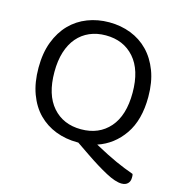

<svg xmlns="http://www.w3.org/2000/svg" viewBox="-114 -722 917 980"><g transform="rotate(15 345.0 -231.5)"><path d="M634 -304Q634 -182 581.5 -106Q529 -30 445 -2Q482 18 510.5 32.5Q539 47 563.5 58Q588 69 610.5 78Q633 87 658 96Q660 103 660 107.5Q660 112 660 116Q660 135 648.5 146.5Q637 158 616 158Q584 158 532.5 130.5Q481 103 415 58L349 13H344Q282 13 229 -7.5Q176 -28 137 -67.5Q98 -107 76 -166.5Q54 -226 54 -304Q54 -382 76.5 -441Q99 -500 138 -540Q177 -580 230 -600.5Q283 -621 344 -621Q405 -621 458 -600.5Q511 -580 550 -540Q589 -500 611.5 -441Q634 -382 634 -304ZM551 -304Q551 -424 494.5 -488Q438 -552 344 -552Q297 -552 259 -535.5Q221 -519 194 -487.5Q167 -456 152.5 -410Q138 -364 138 -304Q138 -184 194 -120Q250 -56 344 -56Q439 -56 495 -120Q551 -184 551 -304Z"/></g></svg>

Font: Baloo Bhai 2
Style: Regular
Weight: 400
Designer: Supriya Tembe, Noopur Datye and Ek Type
Foundry: Ek Type
Version: Version 1.640;PS 1.000;hotconv 16.6.51;makeotf.lib2.5.65220;